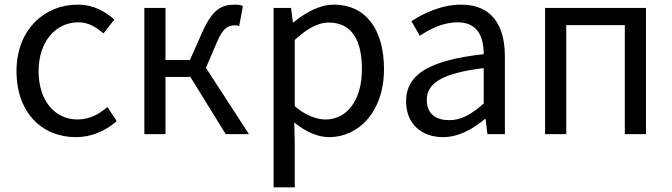

<svg xmlns="http://www.w3.org/2000/svg" viewBox="-20 -577 2891 826"><path d="M306 13C371 13 433 -12 482 -56L442 -117C408 -86 364 -63 314 -63C214 -63 146 -146 146 -271C146 -396 218 -481 317 -481C360 -481 393 -461 425 -433L472 -493C433 -527 384 -557 313 -557C174 -557 51 -452 51 -271C51 -91 162 13 306 13Z M601 0H692V-246H799L951 0H1051L866 -285L912 -393C940 -459 962 -468 991 -468C999 -468 1003 -467 1009 -465L1025 -551C1017 -555 1005 -557 993 -557C934 -557 895 -539 851 -440L797 -319H692V-543H601Z M1157 229H1248V45L1246 -50C1295 -10 1347 13 1396 13C1521 13 1632 -94 1632 -280C1632 -447 1556 -557 1416 -557C1353 -557 1292 -521 1243 -481H1240L1232 -543H1157ZM1381 -63C1345 -63 1297 -78 1248 -120V-405C1301 -454 1348 -480 1394 -480C1497 -480 1537 -399 1537 -279C1537 -144 1471 -63 1381 -63Z M1886 13C1953 13 2014 -22 2066 -65H2069L2077 0H2152V-334C2152 -468 2096 -557 1964 -557C1877 -557 1800 -518 1750 -486L1786 -423C1829 -452 1886 -481 1949 -481C2038 -481 2061 -414 2061 -344C1830 -318 1727 -259 1727 -141C1727 -43 1795 13 1886 13ZM1912 -60C1858 -60 1816 -85 1816 -147C1816 -217 1878 -262 2061 -284V-132C2008 -85 1965 -60 1912 -60Z M2325 0H2416V-469H2668V0H2759V-543H2325Z"/></svg>

Font: Source Han Sans TC
Style: Regular
Weight: 400
Designer: Ryoko NISHIZUKA 西塚涼子 (kana, bopomofo & ideographs); Paul D. Hunt (Latin, Greek & Cyrillic); Sandoll Communications 산돌커뮤니
Foundry: Adobe
Version: Version 2.002;hotconv 1.0.116;makeotfexe 2.5.65601